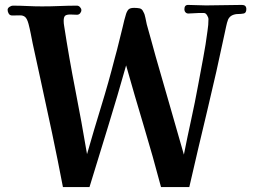

<svg xmlns="http://www.w3.org/2000/svg" viewBox="-20 -754 1040 781"><path d="M982 -717Q982 -701 971 -699Q960 -697 949 -697Q936 -697 925 -692Q914 -687 908 -675Q903 -662 900 -647Q897 -632 894 -619Q861 -462 823.5 -306Q786 -150 750 7H635Q602 -118 565 -241Q528 -364 493 -488Q458 -364 420 -240.5Q382 -117 344 7H236Q215 -103 192 -212Q169 -321 145 -430L113 -577Q109 -597 105 -617.5Q101 -638 96 -657Q90 -679 81.5 -685.5Q73 -692 60.5 -691.5Q48 -691 30 -691Q20 -691 15.5 -698.5Q11 -706 11 -714Q11 -721 18.5 -726Q26 -731 32 -731Q61 -731 91 -729.5Q121 -728 151 -728Q187 -728 222.5 -729.5Q258 -731 293 -731Q300 -731 305.5 -725Q311 -719 311 -713Q311 -706 306 -700Q301 -694 293 -694Q286 -694 279.5 -694.5Q273 -695 266 -695Q250 -695 244.5 -689.5Q239 -684 239 -669Q239 -664 239.5 -658.5Q240 -653 241 -648Q261 -518 286.5 -388Q312 -258 334 -127Q362 -225 392 -322.5Q422 -420 447 -518Q456 -550 463.5 -581.5Q471 -613 479 -644Q482 -658 485.5 -671.5Q489 -685 493 -698Q498 -712 504.5 -717Q511 -722 526 -722Q538 -722 548 -720Q558 -718 563 -706Q569 -696 571.5 -681.5Q574 -667 577 -655Q586 -623 595 -590.5Q604 -558 613 -525Q642 -425 670.5 -325.5Q699 -226 728 -125Q742 -196 757.5 -266.5Q773 -337 786 -408Q796 -463 806.5 -518Q817 -573 824 -628Q826 -640 827 -652.5Q828 -665 828 -677Q828 -682 822.5 -691.5Q817 -701 810 -701Q804 -701 798 -701Q792 -701 786 -701Q776 -701 766.5 -700Q757 -699 746 -699Q739 -699 734.5 -704Q730 -709 730 -716Q730 -734 745 -734Q763 -734 781.5 -733Q800 -732 818 -732Q855 -732 891 -733Q927 -734 964 -734Q982 -734 982 -717Z"/></svg>

Font: Kaisei Decol
Style: Bold
Weight: 700
Designer: Font-Kai, 金井和夫
Foundry: KAZUO KANAI
Version: Version 5.003